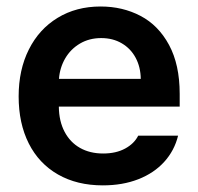

<svg xmlns="http://www.w3.org/2000/svg" viewBox="-20 -557 607 588"><path d="M37.1 -261.7Q37.1 -343.3 68.4 -405.5Q99.6 -467.8 156.5 -502.4Q213.4 -537.1 288.1 -537.1Q355.5 -537.1 410.4 -508.3Q465.3 -479.5 497.8 -419.2Q530.3 -358.9 530.3 -269.5V-230.5H160.2Q160.6 -186 177.7 -153.6Q194.8 -121.1 225.1 -104Q255.4 -86.9 295.9 -86.9Q335.4 -86.9 363.3 -102.1Q391.1 -117.2 403.3 -141.6H525.4Q514.2 -95.7 482.9 -61.3Q451.7 -26.9 403.6 -8.1Q355.5 10.7 294.9 10.7Q215.8 10.7 157.5 -22.7Q99.1 -56.2 68.1 -117.7Q37.1 -179.2 37.1 -261.7ZM411.1 -315.4Q410.6 -351.6 395.5 -379.9Q380.4 -408.2 353 -424.3Q325.7 -440.4 290 -440.4Q253.4 -440.4 224.9 -423.6Q196.3 -406.7 179.7 -378.2Q163.1 -349.6 160.6 -315.4Z"/></svg>

Font: WEMIX Pretendard SemiBold
Style: Regular
Weight: 600
Designer: Base glyphs from Inter by Rasmus Andersson; Hangeul glyphs from Noto Sans CJK(Source Han Sans) by Jang Soo-young and Kan
Foundry: Kil Hyung-jin
Version: Version 1.000